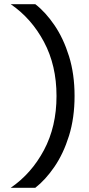

<svg xmlns="http://www.w3.org/2000/svg" viewBox="-20 -728 424 919"><path d="M31.2 -708H148.9Q197.8 -670.4 240.7 -607.4Q283.7 -544.4 310.3 -459Q336.9 -373.5 336.9 -268.6Q336.9 -163.6 310.3 -78.1Q283.7 7.3 240.7 70.1Q197.8 132.8 148.9 170.9H31.2Q130.4 103 190.4 -9.5Q250.5 -122.1 250.5 -268.6Q250.5 -415 190.4 -527.6Q130.4 -640.1 31.2 -708Z"/></svg>

Font: Kay Pho Du Medium
Style: Regular
Weight: 500
Designer: Victor Gaultney, Khu Oo Reh
Foundry: SIL International
Version: Version 3.000